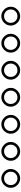

<svg xmlns="http://www.w3.org/2000/svg" viewBox="1241 -1800 318 2840"><g transform="rotate(90 1400.0 -380.0)"><path d="M80 -380Q80 -342 99 -310.5Q118 -279 149.5 -260Q181 -241 219 -241Q257 -241 288.5 -260Q320 -279 339 -310.5Q358 -342 358 -380Q358 -418 339 -449.5Q320 -481 288.5 -500Q257 -519 219 -519Q181 -519 149.5 -500Q118 -481 99 -449.5Q80 -418 80 -380ZM120 -380Q120 -422 148.5 -450.5Q177 -479 219 -479Q261 -479 289.5 -450.5Q318 -422 318 -380Q318 -338 289.5 -309.5Q261 -281 219 -281Q177 -281 148.5 -309.5Q120 -338 120 -380Z M480 -380Q480 -342 499 -310.5Q518 -279 549.5 -260Q581 -241 619 -241Q657 -241 688.5 -260Q720 -279 739 -310.5Q758 -342 758 -380Q758 -418 739 -449.5Q720 -481 688.5 -500Q657 -519 619 -519Q581 -519 549.5 -500Q518 -481 499 -449.5Q480 -418 480 -380ZM520 -380Q520 -422 548.5 -450.5Q577 -479 619 -479Q661 -479 689.5 -450.5Q718 -422 718 -380Q718 -338 689.5 -309.5Q661 -281 619 -281Q577 -281 548.5 -309.5Q520 -338 520 -380Z M880 -380Q880 -342 899 -310.5Q918 -279 949.5 -260Q981 -241 1019 -241Q1057 -241 1088.5 -260Q1120 -279 1139 -310.5Q1158 -342 1158 -380Q1158 -418 1139 -449.5Q1120 -481 1088.5 -500Q1057 -519 1019 -519Q981 -519 949.5 -500Q918 -481 899 -449.5Q880 -418 880 -380ZM920 -380Q920 -422 948.5 -450.5Q977 -479 1019 -479Q1061 -479 1089.5 -450.5Q1118 -422 1118 -380Q1118 -338 1089.5 -309.5Q1061 -281 1019 -281Q977 -281 948.5 -309.5Q920 -338 920 -380Z M1280 -380Q1280 -342 1299 -310.5Q1318 -279 1349.5 -260Q1381 -241 1419 -241Q1457 -241 1488.5 -260Q1520 -279 1539 -310.5Q1558 -342 1558 -380Q1558 -418 1539 -449.5Q1520 -481 1488.5 -500Q1457 -519 1419 -519Q1381 -519 1349.5 -500Q1318 -481 1299 -449.5Q1280 -418 1280 -380ZM1320 -380Q1320 -422 1348.5 -450.5Q1377 -479 1419 -479Q1461 -479 1489.5 -450.5Q1518 -422 1518 -380Q1518 -338 1489.5 -309.5Q1461 -281 1419 -281Q1377 -281 1348.5 -309.5Q1320 -338 1320 -380Z M1680 -380Q1680 -342 1699 -310.5Q1718 -279 1749.5 -260Q1781 -241 1819 -241Q1857 -241 1888.5 -260Q1920 -279 1939 -310.5Q1958 -342 1958 -380Q1958 -418 1939 -449.5Q1920 -481 1888.5 -500Q1857 -519 1819 -519Q1781 -519 1749.5 -500Q1718 -481 1699 -449.5Q1680 -418 1680 -380ZM1720 -380Q1720 -422 1748.5 -450.5Q1777 -479 1819 -479Q1861 -479 1889.5 -450.5Q1918 -422 1918 -380Q1918 -338 1889.5 -309.5Q1861 -281 1819 -281Q1777 -281 1748.5 -309.5Q1720 -338 1720 -380Z M2080 -380Q2080 -342 2099 -310.5Q2118 -279 2149.5 -260Q2181 -241 2219 -241Q2257 -241 2288.5 -260Q2320 -279 2339 -310.5Q2358 -342 2358 -380Q2358 -418 2339 -449.5Q2320 -481 2288.5 -500Q2257 -519 2219 -519Q2181 -519 2149.5 -500Q2118 -481 2099 -449.5Q2080 -418 2080 -380ZM2120 -380Q2120 -422 2148.5 -450.5Q2177 -479 2219 -479Q2261 -479 2289.5 -450.5Q2318 -422 2318 -380Q2318 -338 2289.5 -309.5Q2261 -281 2219 -281Q2177 -281 2148.5 -309.5Q2120 -338 2120 -380Z M2480 -380Q2480 -342 2499 -310.5Q2518 -279 2549.5 -260Q2581 -241 2619 -241Q2657 -241 2688.5 -260Q2720 -279 2739 -310.5Q2758 -342 2758 -380Q2758 -418 2739 -449.5Q2720 -481 2688.5 -500Q2657 -519 2619 -519Q2581 -519 2549.5 -500Q2518 -481 2499 -449.5Q2480 -418 2480 -380ZM2520 -380Q2520 -422 2548.5 -450.5Q2577 -479 2619 -479Q2661 -479 2689.5 -450.5Q2718 -422 2718 -380Q2718 -338 2689.5 -309.5Q2661 -281 2619 -281Q2577 -281 2548.5 -309.5Q2520 -338 2520 -380Z"/></g></svg>

Font: text-security-circle
Style: Regular
Weight: 400
Monospace: yes
Foundry: Oskari Noppa
Version: Version 3.000;hotconv 1.0.118;makeotfexe 2.5.65603